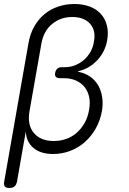

<svg xmlns="http://www.w3.org/2000/svg" viewBox="-23 -760 643 960"><path d="M24 180Q7 180 1 172Q-5 164 -2 148L119 -542Q127 -590 148 -627Q169 -664 199 -689Q229 -714 267.5 -727Q306 -740 349 -740Q392 -740 426 -727Q460 -714 481.5 -690Q503 -666 511.5 -633Q520 -600 513 -559Q503 -501 463 -458.5Q423 -416 368 -404V-401Q401 -395 426 -378Q451 -361 466.5 -335.5Q482 -310 487.5 -276.5Q493 -243 487 -206Q478 -157 456 -118Q434 -79 401.5 -50Q369 -21 328 -5.5Q287 10 242 10Q180 10 144 -20.5Q108 -51 106 -103L62 148Q59 164 49.5 172Q40 180 24 180ZM286 -424H301Q328 -424 352 -433.5Q376 -443 396 -460Q416 -477 429.5 -501Q443 -525 447 -554Q457 -608 427 -641.5Q397 -675 338 -675Q280 -675 237.5 -640Q195 -605 184 -542L125 -207Q112 -136 146 -95.5Q180 -55 246 -55Q279 -55 308.5 -65.5Q338 -76 361 -96.5Q384 -117 400 -145Q416 -173 422 -209Q429 -245 423 -274Q417 -303 400.5 -324Q384 -345 357.5 -357Q331 -369 298 -369H276Q262 -369 256 -376Q250 -383 253 -397Q256 -410 264 -417Q272 -424 286 -424Z"/></svg>

Font: Maple Mono ExtraLight
Style: Italic
Weight: 275
Italic angle: -10°
Monospace: yes
Designer: subframe7536
Version: Version 7.000